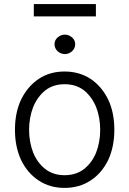

<svg xmlns="http://www.w3.org/2000/svg" viewBox="-20 -904 631 937"><path d="M169 -23Q115 -58 83 -123Q53 -188 53 -270Q53 -355 83 -418Q114 -482 169 -519Q223 -555 295 -555Q367 -555 422 -519Q477 -482 508 -418Q538 -355 538 -270Q538 -188 508 -123Q476 -58 422 -23Q367 13 295 13Q223 13 169 -23ZM390 -79Q429 -110 449 -159Q469 -211 469 -270Q469 -330 449 -382Q428 -432 390 -463Q351 -493 295 -493Q240 -493 201 -463Q163 -432 142 -382Q122 -330 122 -270Q122 -211 142 -159Q162 -110 201 -79Q240 -49 295 -49Q351 -49 390 -79ZM145 -824V-884H448V-824ZM261 -654Q246 -669 246 -688Q246 -708 261 -721Q277 -735 297 -735Q316 -735 332 -721Q347 -708 347 -688Q347 -669 332 -654Q316 -640 297 -640Q277 -640 261 -654Z"/></svg>

Font: Sinter Normal
Style: Regular
Weight: 350
Foundry: Adobe & rsms
Version: Version 1.000